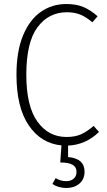

<svg xmlns="http://www.w3.org/2000/svg" viewBox="-20 -714 533 956"><path d="M401 141Q401 179 375 200.5Q349 222 311 222Q270 222 241 202L257 173Q281 188 310 188Q332 188 346.5 176Q361 164 361 141Q361 118 341.5 106.5Q322 95 280 95L286 10Q184 0 123 -90Q62 -180 62 -342Q62 -459 95 -538Q128 -617 184 -655.5Q240 -694 310 -694Q360 -694 395.5 -679Q431 -664 466 -633L440 -603Q408 -630 379.5 -641.5Q351 -653 313 -653Q222 -653 166.5 -578Q111 -503 111 -342Q111 -186 166 -109Q221 -32 311 -32Q355 -32 385 -46Q415 -60 446 -87L473 -57Q407 7 319 11V68Q401 75 401 141Z"/></svg>

Font: Fira Sans Condensed ExtraLight
Style: Regular
Weight: 275
Width: 3
Designer: Carrois Corporate & Edenspiekermann AG
Foundry: Carrois Corporate GbR & Edenspiekermann AG
Version: Version 4.203